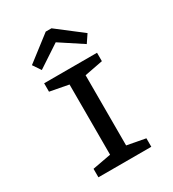

<svg xmlns="http://www.w3.org/2000/svg" viewBox="-216 -1039 1046 1158"><g transform="rotate(-30 307.0 -460.0)"><path d="M113.8 -786.1 287.1 -919.9H327.1L501 -786.1L463.9 -731L307.1 -834L150.9 -731ZM123 -59.1 252 -83V-571.8L123 -596.2V-654.8H491.2V-596.2L363.8 -571.8V-83L491.2 -59.1V0H123Z"/></g></svg>

Font: IntelOne Mono Medium
Style: Regular
Weight: 500
Designer: Fred Shallcrass
Foundry: Frere-Jones Type LLC
Version: Version 1.200;hotconv 1.1.0;makeotfexe 2.6.0;FJTRelease1.2